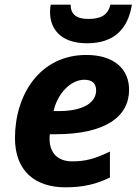

<svg xmlns="http://www.w3.org/2000/svg" viewBox="-20 -791 597 821"><path d="M44 -201C44 -58 132 10 260 10C337 10 393 -4 450 -32V-143C386 -112 346 -101 289 -101C226 -101 192 -138 192 -197C192 -204 192 -209 193 -217H218C430 -217 532 -292 532 -407C532 -494 470 -556 349 -556C149 -556 44 -384 44 -201ZM352 -606C467 -606 527 -666 544 -771H452C441 -724 408 -710 357 -710C307 -710 282 -730 282 -771H197C195 -762 194 -752 194 -739C194 -673 234 -606 352 -606ZM209 -316C227 -395 285 -450 340 -450C374 -450 391 -435 391 -404C391 -357 344 -316 231 -316Z"/></svg>

Font: BC Sans
Style: Bold Italic
Weight: 700
Italic angle: -12°
Designer: Monotype Design Team
Province of B.C.
Foundry: Monotype Imaging Inc.
Version: Version 2.000;GOOG;noto-source:20170915:90ef993387c0